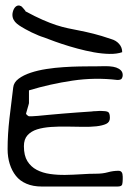

<svg xmlns="http://www.w3.org/2000/svg" viewBox="-20 -682 496 702"><path d="M7.8 -136.7Q7.8 -190.4 14.6 -249.5Q21.5 -308.6 28.3 -362.3Q30.3 -380.9 47.9 -394Q65.4 -407.2 91.8 -416Q118.2 -424.8 149.9 -429.7Q181.6 -434.6 212.4 -436.5Q243.2 -438.5 270.5 -439Q297.9 -439.5 314.5 -439.5Q320.3 -439.5 331.1 -439.5Q341.8 -439.5 354.5 -439.9Q367.2 -440.4 380.9 -439.5Q394.5 -438.5 404.8 -435.1Q415 -431.6 421.9 -424.8Q428.7 -418 428.7 -407.2Q428.7 -400.4 425.3 -395Q421.9 -389.6 409.2 -389.6Q327.1 -399.4 245.1 -387.2Q163.1 -375 85.9 -351.6Q85.9 -349.6 85.9 -341.8V-314.5Q85.9 -306.6 85.9 -304.7Q85.9 -302.7 84 -297.4Q82 -292 80.6 -285.6Q79.1 -279.3 77.1 -273.4Q75.2 -267.6 75.2 -266.6Q75.2 -264.6 79.1 -261.2Q83 -257.8 85.9 -256.8H95.7Q100.6 -256.8 118.2 -258.3Q135.7 -259.8 159.2 -262.2Q182.6 -264.6 209 -266.6Q235.4 -268.6 258.8 -270.5Q282.2 -272.5 300.3 -273.4Q318.4 -274.4 323.2 -275.4H327.1Q331.1 -275.4 335.4 -275.9Q339.8 -276.4 342.8 -276.4H349.6Q367.2 -276.4 374.5 -272.9Q381.8 -269.5 381.8 -251Q381.8 -235.4 368.2 -229Q354.5 -222.7 332.5 -220.2Q310.5 -217.8 282.2 -218.3Q253.9 -218.8 224.6 -219.2Q195.3 -219.7 166.5 -217.8Q137.7 -215.8 115.7 -209Q93.8 -202.1 80.6 -187.5Q67.4 -172.9 67.4 -147.5Q67.4 -113.3 80.1 -92.8Q92.8 -72.3 114.3 -61Q135.7 -49.8 163.1 -45.9Q190.4 -42 219.2 -42.5Q248 -43 277.3 -44.9Q306.6 -46.9 332 -46.9Q355.5 -46.9 374.5 -52.2Q393.6 -57.6 414.1 -57.6Q419.9 -57.6 423.3 -54.2Q426.8 -50.8 427.7 -45.9Q428.7 -41 428.7 -36.1V-27.3Q428.7 -15.6 426.8 -7.8Q424.8 0 409.2 0H132.8Q100.6 0 76.7 -10.3Q52.7 -20.5 38.1 -39.1Q23.4 -57.6 15.6 -82.5Q7.8 -107.4 7.8 -136.7ZM426.8 -491.2Q407.2 -484.4 380.4 -484.9Q353.5 -485.4 323.7 -490.7Q293.9 -496.1 263.2 -504.4Q232.4 -512.7 206.1 -521.5Q179.7 -530.3 159.7 -538.1Q139.6 -545.9 129.9 -548.8Q125 -550.8 121.1 -552.2Q117.2 -553.7 111.3 -556.6Q105.5 -559.6 95.7 -563.5L73.2 -575.2Q66.4 -579.1 58.1 -584Q49.8 -588.9 42 -595.2Q34.2 -601.6 29.8 -609.9Q25.4 -618.2 25.4 -627.9Q25.4 -632.8 26.9 -638.7Q28.3 -644.5 31.2 -649.9Q34.2 -655.3 38.6 -658.7Q43 -662.1 49.8 -662.1Q50.8 -662.1 50.8 -661.6Q50.8 -661.1 52.7 -661.1Q53.7 -660.2 55.7 -660.2Q56.6 -660.2 59.6 -657.7Q62.5 -655.3 64.9 -651.9Q67.4 -648.4 70.3 -645.5Q73.2 -642.6 73.2 -640.6Q109.4 -621.1 136.2 -609.4Q163.1 -597.7 185.5 -590.3Q208 -583 229 -578.6Q250 -574.2 272.5 -569.8Q294.9 -565.4 322.3 -558.6Q349.6 -551.8 386.7 -539.1Q404.3 -534.2 415.5 -521.5Q426.8 -508.8 426.8 -491.2Z"/></svg>

Font: Swanky and Moo Moo
Style: Regular
Weight: 400
Designer: Kimberly Geswein
Foundry: Kimberly Geswein
Version: Version 1.002 2001